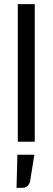

<svg xmlns="http://www.w3.org/2000/svg" viewBox="-20 -685 254 928"><path d="M148 0H66V-665H148ZM126 188Q123 205 113 214Q103 223 86 223H60L64 63H146Z"/></svg>

Font: Blinker
Style: Regular
Weight: 400
Designer: Juergen Huber
Foundry: supertype
Version: 1.017